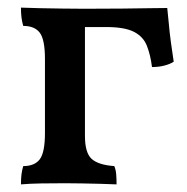

<svg xmlns="http://www.w3.org/2000/svg" viewBox="-20 -481 491 504"><path d="M35 3Q35 -13 36.5 -24Q38 -35 41 -45Q71 -45 84.5 -63Q98 -81 98 -132V-326Q98 -377 84.5 -395Q71 -413 41 -413Q38 -423 36.5 -434.5Q35 -446 35 -461Q57 -460 85.5 -459.5Q114 -459 144.5 -458.5Q175 -458 203 -458V-124Q203 -80 220.5 -64Q238 -48 280 -45Q284 -36 285 -23.5Q286 -11 286 3Q266 2 243 1.5Q220 1 196.5 0.5Q173 0 151 0Q118 0 88 0.5Q58 1 35 3ZM379 -305Q375 -337 365.5 -361Q356 -385 331.5 -397.5Q307 -410 259 -410H179L199 -458Q260 -458 302.5 -458.5Q345 -459 374 -459.5Q403 -460 419 -460Q421 -444 423 -420.5Q425 -397 428.5 -371Q432 -345 436 -319Q427 -313 412 -309Q397 -305 379 -305Z"/></svg>

Font: Vollkorn Medium
Style: Regular
Weight: 500
Designer: Friedrich Althausen
Foundry: Friedrich Althausen
Version: Version 5.000